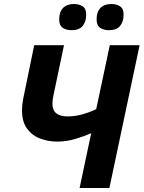

<svg xmlns="http://www.w3.org/2000/svg" viewBox="-20 -940 718 960"><path d="M378 0 436 -274Q400 -258 355.5 -245Q311 -232 266 -232Q222 -232 181.5 -247Q141 -262 115.5 -296.5Q90 -331 90 -389Q90 -415 96 -446L151 -714H300L247 -462Q245 -451 243.5 -441Q242 -431 242 -422Q242 -358 317 -358Q355 -358 391 -368Q427 -378 461 -394L529 -714H678L527 0ZM525 -789Q498 -789 480.5 -801Q463 -813 463 -843Q463 -881 482.5 -900.5Q502 -920 537 -920Q562 -920 580 -908.5Q598 -897 598 -867Q598 -832 580.5 -810.5Q563 -789 525 -789ZM338 -789Q311 -789 293.5 -801Q276 -813 276 -843Q276 -881 295.5 -900.5Q315 -920 350 -920Q375 -920 393 -908.5Q411 -897 411 -867Q411 -832 393.5 -810.5Q376 -789 338 -789Z"/></svg>

Font: Noto IKEA Latin
Style: Bold Italic
Weight: 700
Italic angle: -12°
Designer: Monotype Design Team
Foundry: Monotype Imaging Inc.
Version: Version 1.0